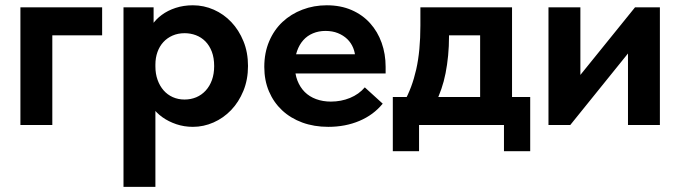

<svg xmlns="http://www.w3.org/2000/svg" viewBox="-20 -485 2640 745"><path d="M59.2 0H183V-348H376.3V-456.5H59.2Z M583 240V-111V-125.5V-325.5L576 -332.5V-456.5H459.2V-332.5V-325.5V240ZM728.5 7.2Q769.8 7.2 808.4 -9.8Q847 -26.8 876.8 -57.8Q906.5 -88.8 924.4 -132.4Q942.3 -176 942.3 -229Q942.3 -282 924.6 -325.1Q907 -368.3 877.6 -399.3Q848.3 -430.3 809.6 -447.4Q771 -464.5 728.5 -464.5Q692.5 -464.5 661.6 -454.4Q630.8 -444.3 607.5 -427Q584.3 -409.8 569.8 -387.9Q555.3 -366 553 -342V-234.5H583Q583 -260.8 591 -283.1Q599 -305.5 613.8 -321.6Q628.5 -337.7 649.6 -347Q670.8 -356.2 696.3 -356.2Q719.2 -356.2 740.1 -348.4Q761 -340.5 776.9 -324.5Q792.7 -308.5 801.9 -284.5Q811 -260.5 811 -228.5Q811 -198.5 802.4 -174.5Q793.7 -150.5 778.1 -133.5Q762.5 -116.5 741.5 -107.6Q720.5 -98.8 696 -98.8Q671.3 -98.8 650.4 -108.1Q629.5 -117.5 614.8 -134.4Q600 -151.3 591.5 -174.9Q583 -198.5 583 -226.8H548V-120.8Q553.8 -94.3 569.9 -70.9Q586 -47.5 609.9 -30.4Q633.8 -13.3 664.3 -3Q694.8 7.2 728.5 7.2Z M1253.8 7.2Q1320 7.2 1374.6 -15.9Q1429.3 -39 1465 -82.8L1395.5 -146Q1372.8 -119.3 1338.1 -105Q1303.5 -90.8 1263.8 -90.8Q1232.8 -90.8 1206.6 -100.4Q1180.5 -110 1162.4 -128.1Q1144.3 -146.3 1134.1 -172.3Q1124 -198.3 1124 -231.8Q1124 -262.8 1132.8 -287.4Q1141.5 -312 1156.9 -329.2Q1172.3 -346.5 1194.4 -355.7Q1216.5 -365 1243 -365Q1269.8 -365 1291 -356.5Q1312.2 -348 1327.4 -333.4Q1342.5 -318.7 1350.5 -299Q1358.5 -279.3 1358.5 -257.3V-221.8L1433.3 -274.5H1076.8V-200H1476.3V-225.7Q1476.3 -275.8 1460.8 -319.1Q1445.3 -362.5 1416 -395Q1386.8 -427.5 1344.3 -446Q1301.8 -464.5 1247.8 -464.5Q1197.8 -464.5 1153.5 -447.6Q1109.2 -430.8 1076.2 -399.9Q1043.2 -369 1024.4 -324.6Q1005.5 -280.3 1005.5 -225.3Q1005.5 -173 1023.7 -130.3Q1042 -87.5 1074.7 -56.9Q1107.5 -26.3 1153.1 -9.5Q1198.8 7.2 1253.8 7.2Z M1547.5 -88.3 1670 -85.3Q1682.8 -111.3 1692.6 -139.8Q1702.5 -168.3 1708.9 -200.9Q1715.3 -233.5 1718.8 -269.3Q1722.3 -305 1722.3 -345V-411.5L1647.5 -348H1929L1843 -411.5V-89.8H1966.8V-456.5H1611.2V-386.5Q1611.2 -337 1607.2 -294.5Q1603.2 -252 1595 -215.6Q1586.7 -179.3 1575 -147.9Q1563.2 -116.5 1547.5 -88.3ZM1504.2 101.7H1606V0H1935.5V101.7H2037.3V-108.5H1504.2Z M2108.2 0H2192.8L2483 -359.7L2416.7 -352.5V0H2540.5V-456.5H2444L2145.7 -87.5L2232 -94.8V-456.5H2108.2Z"/></svg>

Font: Tilda Sans VF
Style: Regular
Weight: 400
Designer: ParaType Ltd
Foundry: ParaType Ltd
Version: Version 1.010